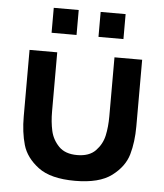

<svg xmlns="http://www.w3.org/2000/svg" viewBox="-53 -780 722 843"><g transform="rotate(5 308.0 -358.5)"><path d="M356.5 -623.3V-733.3H466.5V-623.3ZM149.8 -623.3V-733.3H259.8V-623.3ZM60 -246.8V-540H182V-279.8Q182 -233 190.5 -194.7Q198.9 -156.3 227 -127.2Q255 -98.2 308.2 -98.2Q361.3 -98.2 389.4 -127.2Q417.4 -156.3 425.9 -194.7Q434.3 -233 434.3 -279.8V-540H556.3V-246.8Q556.3 -177.3 540.5 -122.2Q524.7 -67.1 470 -25.9Q415.3 15.3 308.2 15.3Q201 15.3 146.3 -25.9Q91.7 -67.1 75.8 -122.2Q60 -177.3 60 -246.8Z"/></g></svg>

Font: Manrope
Style: Regular
Weight: 400
Designer: Mikhail Sharanda
Foundry: Mikhail Sharanda
Version: Version 4.503